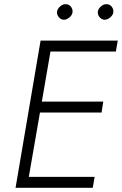

<svg xmlns="http://www.w3.org/2000/svg" viewBox="-20 -893 580 913"><path d="M445 -837Q447 -851 460 -862.5Q473 -874 487 -873Q502 -873 511 -861.5Q520 -850 519 -836Q518 -822 504.5 -810.5Q491 -799 477 -799Q463 -800 453.5 -811.5Q444 -823 445 -837ZM251 -837Q253 -851 266 -862.5Q279 -874 293 -873Q308 -873 317 -861.5Q326 -850 325 -836Q324 -822 310.5 -810.5Q297 -799 283 -799Q269 -800 259.5 -811.5Q250 -823 251 -837ZM173 -700H202H540L531 -648H220L179 -410H471L463 -358H170L117 -52H430L421 0H54Z"/></svg>

Font: Jost* Light
Style: Italic
Weight: 300
Italic angle: -10°
Version: Version 3.7